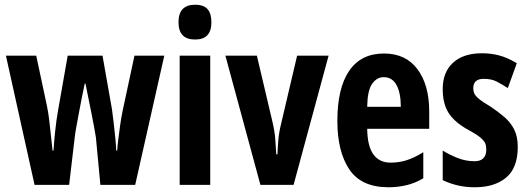

<svg xmlns="http://www.w3.org/2000/svg" viewBox="-20 -847 2231 811"><path d="M385 -267Q383 -281 377.5 -310.5Q372 -340 365 -375Q358 -410 351.5 -442Q345 -474 341 -494H338Q333 -472 326.5 -439Q320 -406 313.5 -371Q307 -336 302 -308.5Q297 -281 296 -270L272 -66H126L5 -612H133L178 -401Q184 -373 188 -339Q192 -305 195.5 -271Q199 -237 202 -211H206Q208 -244 213 -292.5Q218 -341 226 -385L266 -612H413L453 -385Q456 -362 460 -329.5Q464 -297 467 -265Q470 -233 471 -211H475Q476 -229 479.5 -257.5Q483 -286 487.5 -318Q492 -350 498 -379L548 -612H674L551 -66H404Z M804 -827Q841 -827 857 -808Q873 -789 873 -753Q873 -680 804 -680Q734 -680 734 -753Q734 -827 804 -827ZM868 -612V-66H739V-612Z M1080 -66 932 -612H1065L1130 -336Q1140 -294 1142.5 -262.5Q1145 -231 1147 -195H1152Q1153 -223 1155.5 -254.5Q1158 -286 1168 -327L1235 -612H1368L1220 -66Z M1602 -621Q1694 -621 1743.5 -554.5Q1793 -488 1793 -376V-303H1531Q1532 -230 1557 -195Q1582 -160 1630 -160Q1666 -160 1698.5 -170.5Q1731 -181 1768 -204V-94Q1735 -74 1698 -65Q1661 -56 1621 -56Q1506 -56 1455.5 -131.5Q1405 -207 1405 -336Q1405 -475 1455 -548Q1505 -621 1602 -621ZM1601 -521Q1571 -521 1551.5 -492.5Q1532 -464 1531 -396H1673Q1673 -454 1655 -487.5Q1637 -521 1601 -521Z M2167 -226Q2167 -138 2118 -97Q2069 -56 1986 -56Q1948 -56 1915 -63.5Q1882 -71 1850 -86V-211Q1877 -194 1912 -180Q1947 -166 1984 -166Q2034 -166 2034 -215Q2034 -227 2031 -238Q2028 -249 2012 -263.5Q1996 -278 1957 -299Q1901 -330 1875.5 -369Q1850 -408 1850 -471Q1850 -542 1893.5 -582Q1937 -622 2016 -622Q2055 -622 2090 -612.5Q2125 -603 2163 -580L2125 -475Q2100 -491 2078 -502.5Q2056 -514 2023 -514Q1979 -514 1979 -474Q1979 -462 1983.5 -452Q1988 -442 2003.5 -429Q2019 -416 2053 -396Q2083 -376 2109.5 -353.5Q2136 -331 2151.5 -301Q2167 -271 2167 -226Z"/></svg>

Font: Noto Sans Malayalam UI ExtraCondensed
Style: Bold
Weight: 700
Width: 2
Designer: Jelle Bosma - Monotype Design Team
Foundry: Monotype Imaging Inc.
Version: Version 2.104; ttfautohint (v1.8.4.7-5d5b)